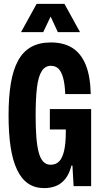

<svg xmlns="http://www.w3.org/2000/svg" viewBox="-20 -956 520 986"><path d="M207 10Q159 10 124.5 -13.5Q90 -37 67.5 -84.5Q45 -132 34.5 -201.5Q24 -271 24 -364Q24 -457 35.5 -527Q47 -597 72.5 -644Q98 -691 139.5 -714.5Q181 -738 241 -738Q307 -738 351.5 -710Q396 -682 420 -623.5Q444 -565 446 -473H315Q313 -525 304 -557Q295 -589 280 -603.5Q265 -618 241 -618Q212 -618 194.5 -591Q177 -564 170 -507.5Q163 -451 163 -364Q163 -302 166.5 -254.5Q170 -207 178.5 -174.5Q187 -142 202 -126Q217 -110 240 -110Q267 -110 284 -127.5Q301 -145 309.5 -183Q318 -221 318 -280V-330L352 -291H236V-396H448V0H358L352 -106H347Q336 -63 315.5 -37.5Q295 -12 267.5 -1Q240 10 207 10ZM88 -791 168 -936H311L391 -791H277L240 -871L202 -791Z"/></svg>

Font: Mona Sans Condensed
Style: Bold
Weight: 700
Width: 3
Designer: Deni Anggara
Foundry: GitHub
Version: Version 2.000